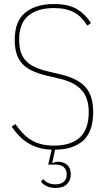

<svg xmlns="http://www.w3.org/2000/svg" viewBox="-20 -730 534 952"><path d="M247 -690Q167 -690 121 -652.5Q75 -615 75 -533Q75 -498 83 -472.5Q91 -447 108.5 -428.5Q126 -410 153 -397.5Q180 -385 218 -376L281 -361Q366 -341 404 -298Q442 -255 442 -176Q442 -77 392 -32.5Q342 12 253 12L239 78H243Q253 72 267 72Q295 72 313 87.5Q331 103 331 135Q331 164 312 183Q293 202 256 202Q230 202 210.5 192.5Q191 183 183 170L195 158Q215 184 256 184Q282 184 296.5 171Q311 158 311 135Q311 112 296.5 99Q282 86 256 86H219L236 12Q199 11 170 2Q141 -7 117 -22Q93 -37 73.5 -57.5Q54 -78 38 -102L56 -115Q73 -91 91.5 -71Q110 -51 132.5 -37Q155 -23 183 -15.5Q211 -8 247 -8Q332 -8 376 -48.5Q420 -89 420 -174Q420 -244 384.5 -283.5Q349 -323 275 -340L212 -355Q170 -365 140 -379Q110 -393 90.5 -414Q71 -435 62 -464.5Q53 -494 53 -533Q53 -625 105.5 -667.5Q158 -710 247 -710Q320 -710 362 -684.5Q404 -659 431 -616L413 -603Q399 -625 383 -641.5Q367 -658 347.5 -668.5Q328 -679 303.5 -684.5Q279 -690 247 -690Z"/></svg>

Font: IBM Plex Sans Cond Thin
Style: Regular
Weight: 100
Width: 3
Designer: Mike Abbink, Paul van der Laan, Pieter van Rosmalen
Foundry: Bold Monday
Version: Version 1.3